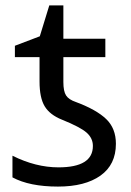

<svg xmlns="http://www.w3.org/2000/svg" viewBox="-20 -679 483 709"><path d="M194 10Q89 10 26 -24V-104Q112 -61 196 -61Q323 -61 323 -140Q323 -169 299.5 -189.5Q276 -210 209 -237Q164 -255 145 -286.5Q126 -318 126 -378V-468H35V-510L127 -545L162 -659H214V-536H369V-468H214V-376Q214 -342 224 -326.5Q234 -311 261 -302Q336 -274 372 -239.5Q408 -205 408 -148Q408 -71 351 -30.5Q294 10 194 10Z"/></svg>

Font: Advent Sans Logo
Style: Regular
Weight: 400
Designer: Types & Symbols
Foundry: Types & Symbols
Version: Version 1.002